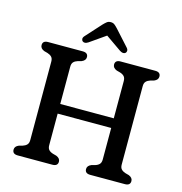

<svg xmlns="http://www.w3.org/2000/svg" viewBox="-128 -1028 1087 1145"><g transform="rotate(15 415.0 -456.0)"><path d="M250 -108Q250 -88.5 259.2 -78.8Q268.5 -69 285 -64L307 -58Q331.5 -48 331.5 -27.5Q331.5 0 298 0H84.5Q51.5 0 51.5 -27.5Q51.5 -48 76 -58L98 -64Q114 -69 123.5 -78.8Q133 -88.5 133 -108V-592Q133 -611.5 123.5 -621.2Q114 -631 98 -636L76 -642Q51.5 -652 51.5 -672.5Q51.5 -700 84.5 -700H298Q331.5 -700 331.5 -672.5Q331.5 -652 307 -642L285 -636Q268.5 -631 259.2 -621.2Q250 -611.5 250 -592V-362H580.5V-592Q580.5 -611.5 571.2 -621.2Q562 -631 545.5 -636L523.5 -642Q499 -652 499 -672.5Q499 -700 532.5 -700H746Q779 -700 779 -672.5Q779 -652 754.5 -642L732.5 -636Q716.5 -631 707 -621.2Q697.5 -611.5 697.5 -592V-108Q697.5 -88.5 707 -78.8Q716.5 -69 732.5 -64L754.5 -58Q779 -48 779 -27.5Q779 0 746 0H532.5Q499 0 499 -27.5Q499 -48 523.5 -58L545.5 -64Q562 -69 571.2 -78.8Q580.5 -88.5 580.5 -108V-302.5H250ZM317.5 -760.5Q296 -746.5 282.5 -757.5Q277 -762 276.5 -771Q276 -780 284.5 -789.5L370 -884Q382 -896.5 391.5 -904Q401 -911.5 415.5 -911.5Q429.5 -911.5 439 -904Q448.5 -896.5 460 -884L545.5 -789.5Q554 -780 553.5 -771Q553 -762 547.5 -757.5Q534.5 -746.5 512.5 -760.5L415 -828.5Z"/></g></svg>

Font: Fraunces 9pt SuperSoft
Style: Regular
Weight: 400
Version: Version 1.000;[b76b70a41]